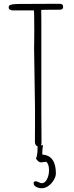

<svg xmlns="http://www.w3.org/2000/svg" viewBox="-20 -775 392 1023"><path d="M316.4 -737.8Q316.4 -723.1 297.4 -723.1H252.9L208 -722.7L199.2 -721.7H199.7L200.2 -663.6V-585.9V-179.7L200.7 -97.2L201.2 -23.4V-20.5Q201.2 -13.7 200.7 -8.8Q200.2 -3.9 198.2 -0.5L209 -2Q205.1 22.5 205.1 48.3Q277.8 53.7 277.8 148.9Q277.8 164.6 267.1 183.3Q256.3 202.1 238.8 215.1Q221.2 228 202.1 228Q186.5 228 172.9 220.7Q159.2 213.4 159.2 201.2Q159.2 190.9 169.9 190.9Q176.3 190.9 186 195.8Q196.8 201.2 202.1 201.2Q219.2 201.2 230.2 180.2Q241.2 159.2 241.2 131.3Q241.2 98.6 226.1 86.9Q221.7 86.9 212.9 88.4Q204.6 90.3 199.2 90.3Q184.6 90.3 171.9 70.3Q180.2 50.8 180.2 13.2V4.9Q173.3 2.9 169.7 -3.9Q166 -10.7 166 -19.5Q166.5 -37.6 166.5 -108.9V-198.2Q166.5 -239.3 164.1 -357.9Q161.6 -476.1 161.6 -518.1L162.1 -546.9Q162.6 -563 162.6 -611.8Q162.6 -719.7 160.2 -719.7H47.4Q39.1 -719.7 32.7 -723.6Q26.4 -727.5 26.4 -734.9Q26.4 -742.7 29.5 -745.6Q32.7 -748.5 45.4 -751.5Q60.1 -753.9 85.4 -753.9L185.5 -754.4L295.4 -754.9Q307.6 -754.9 312 -750.7Q316.4 -746.6 316.4 -737.8Z"/></svg>

Font: Amatica SC
Style: Regular
Weight: 400
Version: Version 2.000